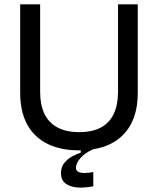

<svg xmlns="http://www.w3.org/2000/svg" viewBox="-20 -680 728 885"><path d="M410 179Q389 183 363.5 184.5Q338 186 314.5 180.5Q291 175 276 160.5Q261 146 261 118Q261 90 276.5 71Q292 52 313.5 40.5Q335 29 352 24V7L407 3V9Q370 26 350 49.5Q330 73 330 93Q330 105 338.5 110.5Q347 116 360 117Q373 118 386.5 116.5Q400 115 410 113ZM344 13Q291 13 248 1.5Q205 -10 172 -32.5Q139 -55 117 -87Q95 -119 84 -160.5Q73 -202 73 -251V-660H165V-256Q165 -197 184.5 -156Q204 -115 244 -93Q284 -71 344 -71Q406 -71 445.5 -92.5Q485 -114 504.5 -155.5Q524 -197 524 -256V-660H615V-251Q615 -125 545 -56Q475 13 344 13Z"/></svg>

Font: Bricolage Grotesque 36pt
Style: Regular
Weight: 400
Designer: Mathieu Triay
Foundry: Atelier Triay
Version: Version 1.001;gftools[0.9.33.dev8+g029e19f]